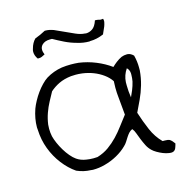

<svg xmlns="http://www.w3.org/2000/svg" viewBox="-105 -795 872 907"><g transform="rotate(-15 331.0 -341.5)"><path d="M652.3 -23.4Q649.4 -11.7 645.5 -2Q641.6 7.8 632.8 11.7Q627.9 13.7 621.1 13.7Q616.2 13.7 611.3 12.7Q597.7 10.7 583 4.9Q568.4 -1 555.2 -8.8Q542 -16.6 535.2 -23.4Q521.5 -36.1 513.2 -52.7Q504.9 -69.3 498 -86.4Q491.2 -103.5 485.8 -118.2Q480.5 -132.8 472.7 -141.6Q461.9 -136.7 455.1 -128.9Q448.2 -121.1 441.9 -111.3Q435.5 -101.6 429.2 -91.3Q422.9 -81.1 414.1 -73.2Q393.6 -52.7 364.7 -36.6Q335.9 -20.5 302.7 -11.7Q274.4 -3.9 244.1 -3.9Q239.3 -3.9 234.4 -4.9Q199.2 -5.9 166 -20.5Q131.8 -43.9 104 -80.1Q76.2 -116.2 59.6 -160.2Q43 -204.1 41 -253.9Q40 -259.8 40 -265.6Q40 -308.6 55.7 -353.5Q61.5 -369.1 71.8 -388.2Q82 -407.2 94.7 -424.8Q107.4 -442.4 121.6 -457Q135.7 -471.7 149.4 -480.5Q184.6 -502 226.6 -508.8Q249 -511.7 271.5 -511.7Q290 -511.7 309.6 -509.8Q351.6 -503.9 391.1 -487.8Q430.7 -471.7 462.9 -448.2Q471.7 -457 484.9 -467.3Q498 -477.5 512.7 -484.4Q525.4 -489.3 538.1 -489.3H543Q557.6 -488.3 571.3 -474.6Q579.1 -444.3 579.1 -415V-400.4Q576.2 -364.3 566.4 -330.6Q556.6 -296.9 542.5 -266.6Q528.3 -236.3 515.6 -210Q530.3 -164.1 548.3 -122.1Q566.4 -80.1 596.7 -49.8H607.4Q623 -49.8 630.9 -45.9Q641.6 -39.1 652.3 -23.4ZM522.5 -425.8Q502.9 -397.5 501 -363.3V-347.7Q501 -320.3 505.9 -288.1Q511.7 -299.8 519.5 -318.8Q527.3 -337.9 532.2 -358.4Q535.2 -375 535.2 -390.6V-397.5Q534.2 -415 522.5 -425.8ZM457 -216.8Q453.1 -256.8 449.2 -300.8Q446.3 -326.2 446.3 -350.6Q446.3 -367.2 447.3 -382.8Q434.6 -402.3 413.1 -418Q391.6 -433.6 366.2 -443.4Q340.8 -453.1 312.5 -457Q295.9 -459 281.2 -459Q269.5 -459 257.8 -458Q223.6 -454.1 198.2 -441.9Q172.9 -429.7 153.3 -412.1Q142.6 -392.6 129.9 -369.1Q117.2 -345.7 107.9 -319.3Q98.6 -293 94.7 -264.6Q93.8 -253.9 93.8 -244.1Q93.8 -225.6 97.7 -207Q101.6 -191.4 109.9 -172.4Q118.2 -153.3 129.4 -134.8Q140.6 -116.2 153.8 -100.6Q167 -85 179.7 -76.2Q199.2 -62.5 225.6 -58.6Q242.2 -55.7 260.7 -55.7Q270.5 -55.7 280.3 -56.6Q312.5 -66.4 336.9 -84Q361.3 -101.6 381.8 -123Q402.3 -144.5 420.4 -168.9Q438.5 -193.4 457 -216.8ZM474.6 -680.7Q476.6 -674.8 476.6 -668.9Q476.6 -665 475.6 -662.1Q473.6 -652.3 470.2 -643.6Q466.8 -634.8 462.4 -626Q458 -617.2 455.1 -609.4Q420.9 -594.7 388.7 -594.7Q386.7 -593.8 384.8 -593.8Q354.5 -593.8 327.1 -602.5Q296.9 -610.4 269 -624Q241.2 -637.7 216.8 -651.4H207Q180.7 -651.4 167 -636.7Q158.2 -627 158.2 -614.3Q158.2 -602.5 164.1 -589.8Q156.2 -585.9 148.4 -582Q142.6 -579.1 132.8 -579.1H127.9Q115.2 -596.7 115.2 -615.2Q115.2 -623 118.2 -630.9Q125 -657.2 141.6 -673.8Q155.3 -678.7 168 -684.6Q180.7 -690.4 193.4 -697.3H197.3Q214.8 -697.3 236.3 -689.5Q258.8 -679.7 282.7 -668.5Q306.6 -657.2 330.1 -647Q353.5 -636.7 374 -635.7Q376 -634.8 378.9 -634.8Q395.5 -634.8 410.2 -644.5Q425.8 -654.3 435.5 -683.6Q446.3 -683.6 454.1 -681.6Q458 -679.7 463.9 -679.7Q468.8 -679.7 474.6 -680.7Z"/></g></svg>

Font: Crafty Girls
Style: Regular
Weight: 400
Designer: Crystal Kluge
Foundry: Font Diner, Inc DBA Tart Workshop
Version: Version 1.000